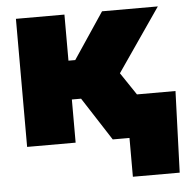

<svg xmlns="http://www.w3.org/2000/svg" viewBox="-50 -565 753 770"><g transform="rotate(-5 327.0 -180.0)"><path d="M42 0V-515.6H237.3V-330.1H264.6L388.7 -515.6H613.3L438.5 -261.7L614.3 0H386.7L274.4 -173.8H237.3V0ZM454.1 156.2V0H407.2V-171.4H654.3L642.6 156.2Z"/></g></svg>

Font: Inter Display Black
Style: Regular
Weight: 900
Designer: Rasmus Andersson
Foundry: rsms
Version: Version 4.000;git-a52131595